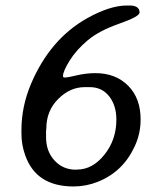

<svg xmlns="http://www.w3.org/2000/svg" viewBox="-20 -673 580 704"><path d="M148.9 -169.9Q148.9 -118.2 179.9 -84.5Q210.9 -50.8 258.3 -50.8L262.7 -51.3Q319.3 -51.3 363 -106Q406.7 -160.6 406.7 -234.4Q406.7 -286.1 380.4 -319.8Q354 -353.5 309.1 -353.5H290.5Q236.8 -353.5 193.4 -310.1Q149.9 -266.6 149.9 -202.1L148.9 -192.9ZM495.6 -234.9Q495.6 -182.6 473.6 -135.7Q430.7 -43 338.4 -6.3Q295.4 10.7 249.5 10.7Q112.3 10.7 72.3 -104Q58.6 -142.1 58.6 -183.6V-195.8Q58.6 -281.2 92.8 -363.3Q162.6 -529.3 299.3 -606Q382.8 -652.8 445.3 -652.8H455.1Q491.7 -652.8 491.7 -627Q491.7 -612.3 417.7 -586.4Q343.8 -560.5 302 -525.6Q260.3 -490.7 235.6 -451.2Q210.9 -411.6 210.9 -393.6Q210.9 -388.7 219 -388.7Q227.1 -388.7 261.2 -396.7Q295.4 -404.8 330.1 -404.8Q403.8 -404.8 449.7 -358.9Q495.6 -313 495.6 -234.9Z"/></svg>

Font: Averia Libre
Style: Italic
Weight: 400
Italic angle: -7.90001°
Version: Version 1.002